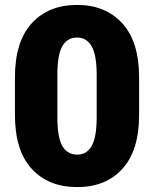

<svg xmlns="http://www.w3.org/2000/svg" viewBox="-20 -741 612 771"><path d="M290.5 10.3Q174.8 10.3 107.4 -63Q40 -136.2 40 -280.3V-430.2Q40 -573.7 107.4 -647.5Q174.8 -721.2 289.6 -721.2Q403.3 -721.2 470.9 -647.5Q538.6 -573.7 538.6 -430.2V-280.3Q538.6 -136.2 471.4 -63Q404.3 10.3 290.5 10.3ZM290.5 -120.1Q328.1 -120.1 348.1 -154.8Q368.2 -189.5 368.2 -270.5V-440.9Q368.2 -521 347.7 -555.7Q327.1 -590.3 289.6 -590.3Q250.5 -590.3 230.5 -555.9Q210.4 -521.5 210.4 -440.9V-270.5Q210.4 -188.5 230.5 -154.3Q250.5 -120.1 290.5 -120.1Z"/></svg>

Font: Hanuman Black
Style: Regular
Weight: 900
Designer: Danh Hong
Version: Version 8.002; ttfautohint (v1.8.3)